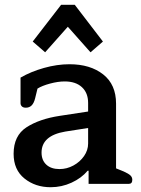

<svg xmlns="http://www.w3.org/2000/svg" viewBox="-20 -770 589 804"><path d="M117 -596 236 -750H293L411 -596L359 -551L264 -658L169 -551ZM37 -126Q37 -202 91 -237Q145 -272 231 -285L349 -303V-339Q349 -381 323 -405Q297 -429 251 -429Q223 -429 189.5 -420Q156 -411 137 -399L127 -358Q122 -338 112.5 -328.5Q103 -319 88 -319Q77 -319 71.5 -324.5Q66 -330 66 -338V-445Q109 -470 164 -485.5Q219 -501 271 -501Q358 -501 412 -458.5Q466 -416 466 -336V-65L498 -52Q518 -43 526 -35.5Q534 -28 534 -17Q534 0 519 0H351V-55H347Q321 -24 279.5 -5Q238 14 192 14Q128 14 82.5 -22.5Q37 -59 37 -126ZM349 -169V-234L253 -219Q154 -202 154 -131Q154 -99 174 -80.5Q194 -62 229 -62Q260 -62 287.5 -77Q315 -92 332 -116.5Q349 -141 349 -169Z"/></svg>

Font: Maitree Semibold
Style: Regular
Weight: 600
Designer: CadsonDemak Team
Foundry: CadsonDemak
Version: Version 1.000